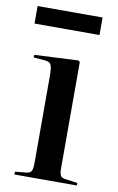

<svg xmlns="http://www.w3.org/2000/svg" viewBox="-83 -763 499 809"><g transform="rotate(10 166.5 -358.0)"><path d="M38 0V-12L88 -17Q103 -19 108 -28.5Q113 -38 113 -65V-435Q113 -470 107 -482.5Q101 -495 79 -496L32 -500L33 -511L220 -520L227 -515V-61Q227 -38 232 -29Q237 -20 253 -18L305 -11V0ZM11 -641V-716H289V-641Z"/></g></svg>

Font: Literata 72pt Medium
Style: Regular
Weight: 500
Designer: Latin by Veronika Burian and Jose Scaglione. Greek by Irene Vlachou. Cyrillic by Vera Evstafieva.
Foundry: TypeTogether
Version: Version 3.002